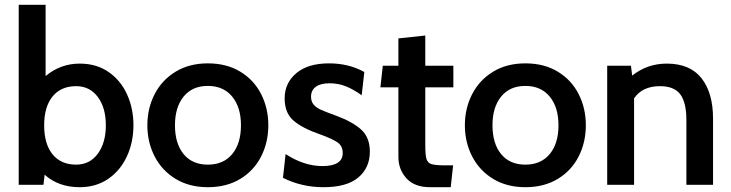

<svg xmlns="http://www.w3.org/2000/svg" viewBox="-20 -770 3046 800"><path d="M536 -248Q536 -177 508.5 -118Q481 -59 430.5 -24.5Q380 10 312 10Q224 10 166 -42L161 0H58V-750H170V-453Q232 -505 312 -505Q382 -505 432.5 -470Q483 -435 509.5 -376.5Q536 -318 536 -248ZM421 -248Q421 -321 387.5 -366Q354 -411 297 -411Q234 -411 199 -368Q164 -325 164 -248Q164 -170 199 -127Q234 -84 297 -84Q354 -84 387.5 -129.5Q421 -175 421 -248Z M594 -248Q594 -319 624.5 -378Q655 -437 712 -471.5Q769 -506 846 -506Q924 -506 981 -471.5Q1038 -437 1068 -378Q1098 -319 1098 -248Q1098 -177 1068 -118Q1038 -59 981 -24.5Q924 10 846 10Q769 10 712 -24.5Q655 -59 624.5 -118Q594 -177 594 -248ZM984 -248Q984 -323 947.5 -367.5Q911 -412 846 -412Q781 -412 745 -367.5Q709 -323 709 -248Q709 -172 745 -128Q781 -84 846 -84Q911 -84 947.5 -128Q984 -172 984 -248Z M1159 -29 1170 -128Q1247 -78 1324 -78Q1365 -78 1386.5 -91.5Q1408 -105 1408 -132Q1408 -162 1386 -177Q1364 -192 1314 -210Q1241 -235 1203.5 -267Q1166 -299 1166 -360Q1166 -424 1214.5 -465Q1263 -506 1351 -506Q1433 -506 1498 -470L1487 -373Q1454 -397 1422 -410Q1390 -423 1353 -423Q1316 -423 1296 -408.5Q1276 -394 1276 -367Q1276 -347 1287 -334Q1298 -321 1318.5 -312Q1339 -303 1383 -287Q1450 -262 1485.5 -229.5Q1521 -197 1521 -138Q1521 -71 1473 -30.5Q1425 10 1328 10Q1237 10 1159 -29Z M1640 -116V-406H1565L1575 -496H1640V-610L1752 -622V-496H1869V-406H1752V-168Q1752 -124 1757 -107.5Q1762 -91 1778.5 -86Q1795 -81 1838 -81H1868L1858 10H1772Q1707 10 1673.5 -27Q1640 -64 1640 -116Z M1917 -248Q1917 -319 1947.5 -378Q1978 -437 2035 -471.5Q2092 -506 2169 -506Q2247 -506 2304 -471.5Q2361 -437 2391 -378Q2421 -319 2421 -248Q2421 -177 2391 -118Q2361 -59 2304 -24.5Q2247 10 2169 10Q2092 10 2035 -24.5Q1978 -59 1947.5 -118Q1917 -177 1917 -248ZM2307 -248Q2307 -323 2270.5 -367.5Q2234 -412 2169 -412Q2104 -412 2068 -367.5Q2032 -323 2032 -248Q2032 -172 2068 -128Q2104 -84 2169 -84Q2234 -84 2270.5 -128Q2307 -172 2307 -248Z M2510 -496H2609L2614 -455Q2677 -505 2758 -505Q2855 -505 2903 -444Q2951 -383 2951 -276V0H2840V-269Q2840 -343 2814.5 -377Q2789 -411 2730 -411Q2656 -411 2622 -360V0H2510Z"/></svg>

Font: Cabin SemiBold
Style: Regular
Weight: 600
Designer: Pablo Impallari
Foundry: Pablo Impallari. http://www.impallari.com Igino Marini. http://www.ikern.com
Version: Version 2.001